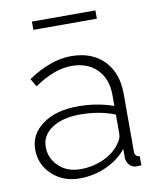

<svg xmlns="http://www.w3.org/2000/svg" viewBox="-82 -773 700 848"><g transform="rotate(-10 268.5 -349.5)"><path d="M119.1 -671.9V-709H403.8V-671.9ZM35.2 -149.9Q35.2 -218.8 95.7 -262Q156.2 -305.2 252.9 -305.2Q339.4 -305.2 413.1 -278.8V-328.1Q413.1 -400.4 370.8 -443.1Q328.6 -485.8 256.8 -485.8Q179.7 -485.8 89.8 -423.8L68.8 -460Q171.4 -528.8 262.2 -528.8Q355 -528.8 408.9 -473.9Q462.9 -418.9 462.9 -324.2V-65.9Q462.9 -42.5 484.9 -41V0Q462.9 1.5 460 1Q441.4 -1 430.7 -14.2Q419.9 -27.3 418.9 -43.9V-85Q383.3 -40.5 326.7 -15.4Q270 9.8 208 9.8Q133.8 9.8 84.5 -36.1Q35.2 -82 35.2 -149.9ZM393.1 -106.9Q413.1 -131.3 413.1 -153.8V-240.2Q343.3 -268.1 257.8 -268.1Q178.7 -268.1 130.9 -236.6Q83 -205.1 83 -152.8Q83 -102.1 120.8 -65.9Q158.7 -29.8 217.8 -29.8Q272.9 -29.8 320.3 -51Q367.7 -72.3 393.1 -106.9Z"/></g></svg>

Font: Rawline Light
Style: Regular
Weight: 300
Designer: Matt McInerney, Pablo Impallari, Rodrigo Fuenzalida
Foundry: Matt McInerney, Pablo Impallari, Rodrigo Fuenzalida
Version: Version 4.020;PS 004.020;hotconv 1.0.88;makeotf.lib2.5.64775